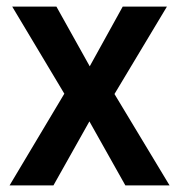

<svg xmlns="http://www.w3.org/2000/svg" viewBox="-20 -562 542 582"><path d="M175 -278 9 0H142L251 -194L360 0H494L327 -277L486 -542H352L252 -361L151 -542H17Z"/></svg>

Font: Noto Sans Gujarati UI SemiCondensed SemiBold
Style: Regular
Weight: 600
Width: 4
Designer: Jelle Bosma - Monotype Design Team, Universal Thirst
Foundry: Monotype Imaging Inc.
Version: Version 2.106